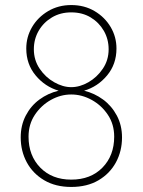

<svg xmlns="http://www.w3.org/2000/svg" viewBox="-20 -730 565 760"><path d="M62 -186Q62 -234 82 -272.5Q102 -311 136 -336Q170 -361 212 -371Q158 -387 121 -431.5Q84 -476 84 -538Q84 -584 107 -623Q130 -662 170.5 -686Q211 -710 262 -710Q314 -710 354.5 -686Q395 -662 418 -623Q441 -584 441 -538Q441 -476 404 -431.5Q367 -387 313 -371Q354 -361 388 -336Q422 -311 442.5 -272.5Q463 -234 463 -186Q463 -132 439 -87.5Q415 -43 370 -16.5Q325 10 262 10Q200 10 155 -16.5Q110 -43 86 -87.5Q62 -132 62 -186ZM114 -535Q114 -492 137 -458Q160 -424 194.5 -404.5Q229 -385 262 -385Q296 -385 330 -404.5Q364 -424 387 -458Q410 -492 410 -535Q410 -575 391 -608Q372 -641 339 -661Q306 -681 262 -681Q219 -681 185.5 -661Q152 -641 133 -608Q114 -575 114 -535ZM93 -189Q93 -114 139.5 -66.5Q186 -19 262 -19Q339 -19 385.5 -66.5Q432 -114 432 -189Q432 -238 407 -275.5Q382 -313 343 -334.5Q304 -356 262 -356Q220 -356 181.5 -334.5Q143 -313 118 -275.5Q93 -238 93 -189Z"/></svg>

Font: Jost* Thin
Style: Regular
Weight: 200
Version: Version 3.7